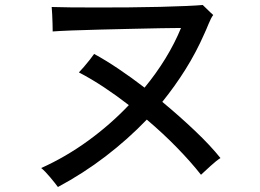

<svg xmlns="http://www.w3.org/2000/svg" viewBox="-20 -732 1040 769"><path d="M212 17Q201 2 181 -22Q161 -46 145 -59Q243 -103 332.5 -168Q422 -233 496 -311Q447 -349 396.5 -382.5Q346 -416 296 -442Q304 -450 316 -464Q328 -478 339.5 -492.5Q351 -507 357 -516Q403 -491 455 -456Q507 -421 559 -381Q606 -438 643 -498.5Q680 -559 705 -620Q677 -620 624 -619Q571 -618 507.5 -616.5Q444 -615 381 -613.5Q318 -612 267 -610Q216 -608 191 -606Q191 -617 190.5 -636Q190 -655 189 -674.5Q188 -694 187 -704Q213 -703 261.5 -702.5Q310 -702 371 -702Q432 -702 496.5 -702.5Q561 -703 620.5 -704.5Q680 -706 725.5 -708Q771 -710 792 -712Q797 -708 805.5 -699Q814 -690 822.5 -682.5Q831 -675 834 -672Q825 -660 815.5 -636.5Q806 -613 798 -596Q766 -523 723.5 -455Q681 -387 630 -324Q700 -266 761.5 -207.5Q823 -149 863 -99Q847 -89 823.5 -67.5Q800 -46 785 -32Q745 -83 689 -140.5Q633 -198 568 -253Q492 -174 402.5 -105.5Q313 -37 212 17Z"/></svg>

Font: Zen Kaku Gothic Antique Medium
Style: Regular
Weight: 500
Designer: Yoshimichi Ohira
Foundry: Positype
Version: Version 1.002